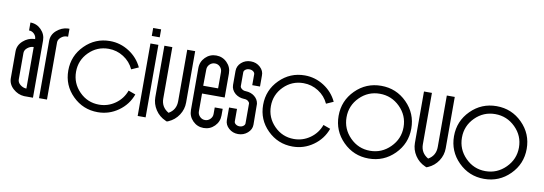

<svg xmlns="http://www.w3.org/2000/svg" viewBox="-43 -684 2696 952"><g transform="rotate(10 1305.0 -208.5)"><path d="M55 -71Q55 -56 68.5 -45Q82 -34 98 -33H100V-242H97Q82 -241 68.5 -230Q55 -219 55 -204ZM140 -282V6H95Q64 4 39.5 -18Q15 -40 15 -71V-205Q15 -236 39.5 -258Q64 -280 95 -282H100Q100 -297 89 -308Q78 -319 63 -319V-359Q95 -359 117.5 -336Q140 -313 140 -282Z M170 -285Q170 -317 195 -338.5Q220 -360 250 -362H259V-322H252Q237 -322 223.5 -310.5Q210 -299 210 -285V3H170Z M601 -111 637 -98Q618 -45 571.5 -12Q525 21 468 21Q394 21 341.5 -31Q289 -83 289 -157.5Q289 -232 341.5 -284.5Q394 -337 468 -337Q520 -337 564.5 -308.5Q609 -280 631 -233L595 -217Q578 -254 543.5 -276Q509 -298 468 -298Q410 -298 369 -257Q328 -216 328 -158Q328 -100 369 -58.5Q410 -17 468 -17Q513 -17 549.5 -43Q586 -69 601 -111Z M667 -398V-438H707V-398ZM667 5V-360H707V5Z M852 -102V-361H892V-102Q892 -68 873 -39Q854 -10 822 4L814 7L807 4Q775 -10 756 -39Q737 -68 737 -102V-361H777V-102Q777 -59 815 -37Q852 -58 852 -102Z M962 -281 961 -199H1036V-281Q1036 -296 1025.5 -307Q1015 -318 999.5 -318Q984 -318 973 -307Q962 -296 962 -281ZM1076 -281V-160H962V-70Q962 -55 973 -44Q984 -33 999 -33Q1014 -33 1025 -44Q1036 -55 1036 -70V-103H1076V-70Q1076 -38 1053.5 -15.5Q1031 7 999 7Q967 7 944.5 -15.5Q922 -38 922 -70V-281Q922 -313 944.5 -335.5Q967 -358 999 -358Q1031 -358 1053.5 -335.5Q1076 -313 1076 -281Z M1239 -299V-244H1200V-299Q1200 -307 1192 -313Q1184 -319 1172.5 -319Q1161 -319 1153 -313Q1145 -307 1145 -299V-230Q1145 -223 1152 -217Q1161 -209 1174 -209Q1200 -208 1218 -193.5Q1236 -179 1239 -157L1240 -52Q1240 -28 1220 -10.5Q1200 7 1172.5 7Q1145 7 1125.5 -10.5Q1106 -28 1106 -52V-115H1146V-52Q1146 -44 1154 -38Q1162 -32 1173 -32Q1184 -32 1192 -38Q1200 -44 1200 -52V-151Q1200 -157 1193 -163Q1185 -170 1171 -170Q1146 -171 1127 -186Q1106 -204 1106 -229V-299Q1106 -324 1125.5 -341.5Q1145 -359 1173 -359Q1201 -359 1220.5 -341Q1240 -323 1239 -299Z M1582 -111 1618 -98Q1599 -45 1552.5 -12Q1506 21 1449 21Q1375 21 1322.5 -31Q1270 -83 1270 -157.5Q1270 -232 1322.5 -284.5Q1375 -337 1449 -337Q1501 -337 1545.5 -308.5Q1590 -280 1612 -233L1576 -217Q1559 -254 1524.5 -276Q1490 -298 1449 -298Q1391 -298 1350 -257Q1309 -216 1309 -158Q1309 -100 1350 -58.5Q1391 -17 1449 -17Q1494 -17 1530.5 -43Q1567 -69 1582 -111Z M1730 -67.5Q1772 -25 1831 -25Q1890 -25 1932.5 -67.5Q1975 -110 1975 -169Q1975 -228 1932.5 -270Q1890 -312 1831 -312Q1772 -312 1730 -270Q1688 -228 1688 -169Q1688 -110 1730 -67.5ZM1701.5 -298.5Q1755 -352 1831 -352Q1907 -352 1960.5 -298.5Q2014 -245 2014 -169Q2014 -93 1960.5 -39.5Q1907 14 1831 14Q1755 14 1701.5 -39.5Q1648 -93 1648 -169Q1648 -245 1701.5 -298.5Z M2159 -102V-361H2199V-102Q2199 -68 2180 -39Q2161 -10 2129 4L2121 7L2114 4Q2082 -10 2063 -39Q2044 -68 2044 -102V-361H2084V-102Q2084 -59 2122 -37Q2159 -58 2159 -102Z M2311 -67.5Q2353 -25 2412 -25Q2471 -25 2513.5 -67.5Q2556 -110 2556 -169Q2556 -228 2513.5 -270Q2471 -312 2412 -312Q2353 -312 2311 -270Q2269 -228 2269 -169Q2269 -110 2311 -67.5ZM2282.5 -298.5Q2336 -352 2412 -352Q2488 -352 2541.5 -298.5Q2595 -245 2595 -169Q2595 -93 2541.5 -39.5Q2488 14 2412 14Q2336 14 2282.5 -39.5Q2229 -93 2229 -169Q2229 -245 2282.5 -298.5Z"/></g></svg>

Font: RIT Chingam
Style: Regular
Weight: 400
Version: Version 1.2.1